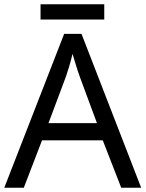

<svg xmlns="http://www.w3.org/2000/svg" viewBox="-20 -875 679 895"><path d="M545 0 459 -221H176L91 0H0L279 -717H360L638 0ZM352 -517Q349 -525 342 -546Q335 -567 328.5 -589.5Q322 -612 318 -624Q311 -593 302 -563.5Q293 -534 287 -517L206 -301H432ZM466 -855V-784H169V-855Z"/></svg>

Font: Noto Sans Mende Kikakui
Style: Regular
Weight: 400
Designer: Monotype Design Team
Foundry: Monotype Imaging Inc.
Version: Version 2.003; ttfautohint (v1.8.4.7-5d5b)